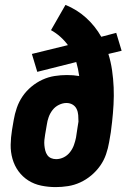

<svg xmlns="http://www.w3.org/2000/svg" viewBox="-20 -755 540 783"><path d="M207 8Q207 8 207 8Q207 8 207 8Q177 8 148 2Q119 -4 95.5 -19Q72 -34 55.5 -56.5Q39 -79 31 -107Q23 -135 23.5 -164.5Q24 -194 29 -225L36 -266Q40 -290 48.5 -315Q57 -340 72 -362Q87 -384 108 -401.5Q129 -419 153 -430Q177 -441 202.5 -445Q228 -449 253 -449Q253 -449 253 -449Q253 -449 253 -449Q266 -449 278.5 -448Q291 -447 303 -445Q301 -460 298 -474Q295 -488 291 -502L132 -462L110 -535L257 -571Q243 -590 225.5 -605.5Q208 -621 188 -632L247 -735Q294 -716 331 -682.5Q368 -649 393 -605L454 -621L476 -548L422 -535Q432 -503 437 -468.5Q442 -434 443.5 -399Q445 -364 443 -328.5Q441 -293 437 -257Q436 -247 434.5 -237Q433 -227 432 -216L425 -175Q421 -151 412.5 -126Q404 -101 388.5 -79Q373 -57 352 -39.5Q331 -22 307 -11Q283 0 257.5 4Q232 8 207 8ZM209 -106Q225 -106 240 -113.5Q255 -121 265.5 -134.5Q276 -148 281.5 -163.5Q287 -179 290 -194L293 -214Q295 -226 296.5 -237Q298 -248 300 -259Q300 -272 299 -285.5Q298 -299 292.5 -310.5Q287 -322 276 -328.5Q265 -335 251 -335Q236 -335 220.5 -327.5Q205 -320 194.5 -306.5Q184 -293 178.5 -277.5Q173 -262 171 -247L164 -206Q162 -195 161 -184Q160 -173 161 -162.5Q162 -152 164.5 -141.5Q167 -131 173 -122.5Q179 -114 188.5 -110Q198 -106 209 -106Z"/></svg>

Font: Iosevka SS04 Heavy
Style: Italic
Weight: 900
Italic angle: -9°
Monospace: yes
Designer: Belleve Invis
Foundry: Belleve Invis
Version: Version 19.0.0; ttfautohint (v1.8.4)